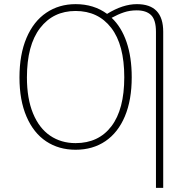

<svg xmlns="http://www.w3.org/2000/svg" viewBox="-20 -713 927 927"><path d="M768 -560V194H733V-559Q733 -617 709.5 -640Q686 -663 640 -663Q607 -663 578.5 -653.5Q550 -644 519 -627Q566 -583 591 -510Q616 -437 616 -340Q616 -230 583 -151.5Q550 -73 489 -31.5Q428 10 345 10Q264 10 203 -30.5Q142 -71 108 -150Q74 -229 74 -339Q74 -450 108 -530Q142 -610 203.5 -651.5Q265 -693 345 -693Q433 -693 497 -646Q573 -693 641 -693Q768 -693 768 -560ZM345 -660Q237 -660 173.5 -577.5Q110 -495 110 -339Q110 -237 139.5 -165.5Q169 -94 222 -58Q275 -22 345 -22Q456 -22 518 -103.5Q580 -185 580 -340Q580 -497 517 -578.5Q454 -660 345 -660Z"/></svg>

Font: FiraGO UltraLight
Style: Regular
Weight: 200
Designer: bBox Type
Foundry: bBox Type GmbH
Version: Version 1.001